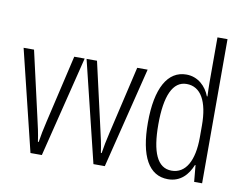

<svg xmlns="http://www.w3.org/2000/svg" viewBox="-82 -873 1270 997"><g transform="rotate(10 553.5 -375.0)"><path d="M135 0H195L327 -532H272L189 -175C179 -134 172 -96 167 -64H163C157 -107 148 -147 139 -185L60 -532H5Z M467 0H527L659 -532H604L521 -175C511 -134 504 -96 499 -64H495C489 -107 480 -147 471 -185L392 -532H337Z M861 10C928 10 966 -35 987 -87H990L998 0H1040V-760H987V-520C987 -498 988 -476 989 -449H986C967 -499 924 -542 862 -542C764 -542 708 -444 708 -262C708 -85 760 10 861 10ZM872 -37C796 -37 763 -117 763 -262C763 -413 799 -494 872 -494C947 -494 987 -422 987 -295V-233C987 -109 946 -37 872 -37Z"/></g></svg>

Font: Noto Sans Myanmar UI ExtraCondensed Light
Style: Regular
Weight: 300
Width: 2
Designer: Monotype Design Team
Foundry: Monotype Imaging Inc.
Version: Version 2.103